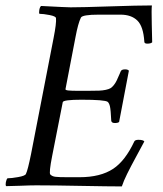

<svg xmlns="http://www.w3.org/2000/svg" viewBox="-27 -668 588 692"><path d="M227.5 -641.6Q268.6 -641.6 369.1 -645Q469.7 -648.4 520.5 -648.4Q518.6 -636.2 520 -580.1Q521.5 -523.9 521.5 -515.6Q516.6 -510.7 503.9 -510.7Q493.2 -510.7 493.2 -517.6Q489.7 -572.8 468 -594Q446.3 -615.2 407.2 -615.2H329.1Q270 -615.2 264.6 -604.5Q254.4 -584 245.1 -534.2L209 -346.7Q208.5 -344.7 211.7 -343.5Q214.8 -342.3 220.5 -341.8Q226.1 -341.3 232.4 -341.1Q238.8 -340.8 247.1 -340.8H294.9Q317.4 -340.8 330.1 -341.3Q342.8 -341.8 354.2 -344.2Q365.7 -346.7 371.6 -350.3Q377.4 -354 383.3 -361.3Q389.2 -368.7 393.6 -377.9Q397.9 -387.2 404.3 -401.9Q406.7 -407.7 408.2 -411.1Q411.1 -418 423.8 -418Q434.1 -418 437.5 -413.1L402.3 -228.5Q398.4 -224.6 386.7 -224.6Q375.5 -224.6 374 -232.4Q372.1 -272 369.4 -283.9Q366.7 -295.9 361.3 -300.8Q351.1 -308.6 266.6 -308.6Q201.2 -308.6 199.2 -299.8L161.1 -106.4Q148.9 -44.4 154.3 -39.1Q161.1 -32.2 172.9 -30.8Q184.6 -29.3 216.8 -29.3H259.8Q335 -29.3 380.9 -59.6Q424.3 -88.4 457 -158.2Q460 -164.1 471.7 -164.1Q489.3 -164.1 493.2 -158.2Q486.8 -146 465.3 -106.4Q443.8 -66.9 431.2 -41.3Q418.5 -15.6 412.1 3.9Q365.7 3.9 266.4 2Q167 0 103.5 0Q81.1 0 46.4 1.5Q11.7 2.9 -4.9 2.9Q-7.8 -1 -5.9 -11.2Q-3.9 -21.5 0 -25.4Q13.7 -25.4 38.6 -29.8Q63.5 -34.2 66.4 -41Q73.2 -54.7 85 -113.3L166 -530.3Q176.8 -585 174.8 -602.5Q174.3 -609.4 151.6 -613.8Q128.9 -618.2 115.2 -618.2Q112.8 -621.6 114.7 -632.3Q116.7 -643.1 121.1 -646.5Q213.9 -641.6 227.5 -641.6Z"/></svg>

Font: Amiri
Style: Slanted
Weight: 400
Italic angle: 9°
Designer: Khaled Hosny
Version: Version 000.107